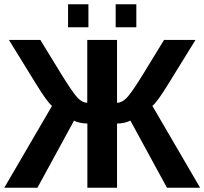

<svg xmlns="http://www.w3.org/2000/svg" viewBox="-23 -874 952 894"><path d="M383.8 0V-298.8Q368.2 -298.8 349.4 -302.7Q330.6 -306.6 321.8 -312.5L151.4 0H-2.9L219.2 -380.9Q197.3 -397.5 141.1 -489.3L18.6 -688H165L261.7 -529.8Q315.4 -442.9 337.9 -419.2Q360.4 -395.5 383.3 -395.5V-688H522V-395.5Q544.9 -395.5 567.4 -418.7Q589.8 -441.9 644 -529.8L740.7 -688H887.2L764.6 -489.3Q708.5 -397.5 686.5 -380.9L908.7 0H754.4L584 -312.5Q556.6 -298.8 522 -298.8V0ZM515.6 -747.1V-854H611.8V-747.1ZM293.9 -747.1V-854H388.7V-747.1Z"/></svg>

Font: Arial
Style: Bold
Weight: 700
Designer: Steve Matteson
Foundry: Ascender Corporation
Version: Version 2.00.3